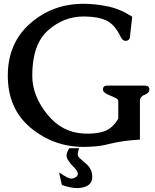

<svg xmlns="http://www.w3.org/2000/svg" viewBox="-20 -735 803 997"><path d="M339.8 34.7H390.6Q383.8 56.2 383.8 64.5Q383.8 76.7 391.6 84Q408.7 100.1 427.7 116.2Q459 142.6 459 183.1V187.5Q456.5 236.3 387.2 241.7H379.4Q348.6 241.7 301.3 225.6L286.6 160.2Q333 192.4 350.1 192.4Q362.3 192.4 374 184.6Q384.3 177.7 384.3 168Q384.3 153.3 362.3 131.8Q345.7 116.2 332.5 94.7Q325.7 84.5 325.7 71.8Q325.7 56.6 339.8 34.7ZM414.1 27.8Q259.3 27.8 139.9 -70.8Q20.5 -169.4 20.5 -342.3Q20.5 -510.7 136.5 -613Q252.4 -715.3 414.1 -715.3Q471.7 -715.3 536.9 -702.4Q602.1 -689.5 666.5 -648.4L654.3 -540Q650.4 -522.9 632.3 -522.9H630.4Q616.7 -523.9 606.9 -543Q576.7 -607.4 532.7 -628.4Q488.8 -649.4 414.1 -649.4Q310.5 -649.4 229 -576.9Q147.5 -504.4 147.5 -342.3Q147.5 -238.8 224.1 -142.8Q300.8 -46.9 414.6 -41.5Q426.3 -41 436.5 -41Q489.3 -41 524.9 -54.7Q566.4 -70.8 594.2 -119.1V-209Q593.8 -218.8 584 -224.1Q571.8 -231 543.2 -242.7Q514.6 -254.4 514.6 -270.5Q514.6 -290.5 537.1 -290.5H732.9Q755.4 -290.5 755.4 -270.5Q755.4 -251.5 731 -242.7Q706.5 -233.9 706.5 -209V-9.8Q621.1 -5.9 552.7 11.2Q516.6 21 481.4 24.4Q446.3 27.8 414.1 27.8Z"/></svg>

Font: Caudex
Style: Bold
Weight: 700
Version: Version 1.01